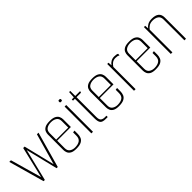

<svg xmlns="http://www.w3.org/2000/svg" viewBox="162 -1479 2383 2383"><g transform="rotate(-45 1353.5 -287.5)"><path d="M14 -470H43L160 -58L258 -470H283L383 -61L499 -470H527L395 0H374L271 -421L168 0H146Z M719 4Q666 4 639 -12Q612 -28 602.5 -52Q593 -76 593 -99V-372Q593 -395 603 -419Q613 -443 641.5 -459Q670 -475 727 -475Q782 -475 811 -459Q840 -443 850.5 -419Q861 -395 861 -372V-236H621V-104Q621 -59 650 -39Q679 -19 719 -19Q772 -19 802.5 -40.5Q833 -62 833 -112V-169L861 -173V-114Q861 -83 850 -56Q839 -29 808.5 -12.5Q778 4 719 4ZM621 -367V-254H833V-367Q833 -412 803.5 -432.5Q774 -453 727 -453Q681 -453 651 -433Q621 -413 621 -367Z M998 -543Q986 -543 982.5 -546.5Q979 -550 979 -560Q979 -571 982.5 -575Q986 -579 998 -579Q1010 -579 1014 -575Q1018 -571 1018 -560Q1018 -550 1014 -546.5Q1010 -543 998 -543ZM985 0V-470H1013V0Z M1239 0Q1181 0 1162.5 -24Q1144 -48 1144 -102V-448H1111V-470H1147L1152 -558H1172V-470H1257L1251 -448H1172V-100Q1172 -54 1191 -38.5Q1210 -23 1245 -23H1272V0Z M1467 4Q1414 4 1387 -12Q1360 -28 1350.5 -52Q1341 -76 1341 -99V-372Q1341 -395 1351 -419Q1361 -443 1389.5 -459Q1418 -475 1475 -475Q1530 -475 1559 -459Q1588 -443 1598.5 -419Q1609 -395 1609 -372V-236H1369V-104Q1369 -59 1398 -39Q1427 -19 1467 -19Q1520 -19 1550.5 -40.5Q1581 -62 1581 -112V-169L1609 -173V-114Q1609 -83 1598 -56Q1587 -29 1556.5 -12.5Q1526 4 1467 4ZM1369 -367V-254H1581V-367Q1581 -412 1551.5 -432.5Q1522 -453 1475 -453Q1429 -453 1399 -433Q1369 -413 1369 -367Z M1733 0V-470H1755L1759 -421Q1776 -446 1801.5 -460.5Q1827 -475 1859 -475Q1881 -475 1894 -472.5Q1907 -470 1918 -464L1917 -438Q1904 -445 1891 -448Q1878 -451 1858 -451Q1823 -451 1799.5 -433.5Q1776 -416 1761 -391V0Z M2113 4Q2060 4 2033 -12Q2006 -28 1996.5 -52Q1987 -76 1987 -99V-372Q1987 -395 1997 -419Q2007 -443 2035.5 -459Q2064 -475 2121 -475Q2176 -475 2205 -459Q2234 -443 2244.5 -419Q2255 -395 2255 -372V-236H2015V-104Q2015 -59 2044 -39Q2073 -19 2113 -19Q2166 -19 2196.5 -40.5Q2227 -62 2227 -112V-169L2255 -173V-114Q2255 -83 2244 -56Q2233 -29 2202.5 -12.5Q2172 4 2113 4ZM2015 -367V-254H2227V-367Q2227 -412 2197.5 -432.5Q2168 -453 2121 -453Q2075 -453 2045 -433Q2015 -413 2015 -367Z M2379 -472H2401L2405 -423Q2420 -446 2448.5 -461.5Q2477 -477 2521 -477Q2646 -477 2646 -374V0H2618V-365Q2618 -412 2588.5 -432.5Q2559 -453 2512 -453Q2472 -453 2447 -436.5Q2422 -420 2407 -398V0H2379Z"/></g></svg>

Font: Smooch Sans ExtraLight
Style: Regular
Weight: 200
Designer: Robert E. Leuschke
Foundry: Robert E. Leuschke
Version: Version 1.010; ttfautohint (v1.8.3)